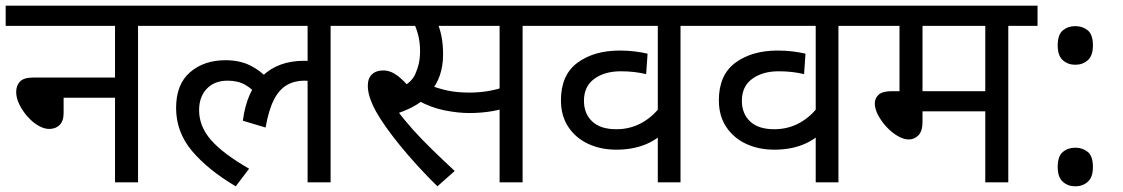

<svg xmlns="http://www.w3.org/2000/svg" viewBox="-20 -642 3953 676"><path d="M0 -622H569V-551H466V0H385V-298H204V-244Q204 -216 190 -202Q176 -188 153 -188Q135 -188 114.5 -200Q94 -212 76.5 -232Q59 -252 48 -274.5Q37 -297 37 -318Q37 -341 50.5 -355Q64 -369 98 -369H385V-551H0Z M555 -551V-622H1247V-551H1144V0H1063V-379L1107 -347Q1091 -354 1077 -356Q1063 -358 1051 -358Q1017 -358 990 -342.5Q963 -327 944.5 -291Q926 -255 915 -193L835 -217Q849 -322 904.5 -375Q960 -428 1051 -428Q1071 -428 1088 -425Q1105 -422 1117 -418L1120 -396L1063 -415V-551ZM887 -304Q870 -328 844 -343Q818 -358 782 -358Q735 -358 708 -329.5Q681 -301 681 -254Q681 -197 723 -149Q765 -101 857 -48L810 14Q712 -44 656 -110.5Q600 -177 600 -262Q600 -345 649 -387.5Q698 -430 774 -430Q824 -430 861 -411.5Q898 -393 925 -363Z M1520 14Q1445 -60 1387.5 -131Q1330 -202 1303 -251Q1289 -277 1282 -299Q1275 -321 1275 -340Q1275 -366 1289.5 -380Q1304 -394 1329 -394Q1355 -394 1379.5 -375.5Q1404 -357 1428 -326L1381 -331Q1426 -345 1442.5 -382Q1459 -419 1459 -460Q1459 -495 1451.5 -522Q1444 -549 1435 -564L1476 -551H1233V-622H1650V-551H1484L1518 -566Q1529 -542 1534.5 -513.5Q1540 -485 1540 -450Q1540 -410 1528.5 -376.5Q1517 -343 1494 -317L1490 -310Q1472 -289 1446 -273Q1420 -257 1380 -243L1378 -254Q1403 -220 1434 -185.5Q1465 -151 1502 -115Q1539 -79 1581 -40ZM1633 -244Q1592 -244 1545 -253.5Q1498 -263 1454 -287L1481 -347Q1522 -330 1556.5 -323Q1591 -316 1632 -316Q1673 -316 1710.5 -323.5Q1748 -331 1786 -348V-272Q1751 -257 1712.5 -250.5Q1674 -244 1633 -244ZM1739 0V-551H1629V-622H1923V-551H1820V0Z M2479 -551H2376V0H2296V-198L2323 -182Q2293 -149 2249 -132Q2205 -115 2150 -115Q2095 -115 2051 -135.5Q2007 -156 1981 -195Q1955 -234 1955 -289Q1955 -378 2013 -421Q2071 -464 2162 -464Q2190 -464 2214.5 -461Q2239 -458 2260 -453L2255 -381Q2234 -386 2212.5 -388.5Q2191 -391 2165 -391Q2109 -391 2072.5 -364.5Q2036 -338 2036 -287Q2036 -242 2065 -214.5Q2094 -187 2150 -187Q2199 -187 2239.5 -209.5Q2280 -232 2306 -269L2296 -220V-551H1909V-622H2479Z M3035 -551H2932V0H2852V-198L2879 -182Q2849 -149 2805 -132Q2761 -115 2706 -115Q2651 -115 2607 -135.5Q2563 -156 2537 -195Q2511 -234 2511 -289Q2511 -378 2569 -421Q2627 -464 2718 -464Q2746 -464 2770.5 -461Q2795 -458 2816 -453L2811 -381Q2790 -386 2768.5 -388.5Q2747 -391 2721 -391Q2665 -391 2628.5 -364.5Q2592 -338 2592 -287Q2592 -242 2621 -214.5Q2650 -187 2706 -187Q2755 -187 2795.5 -209.5Q2836 -232 2862 -269L2852 -220V-551H2465V-622H3035Z M3530 -551V0H3449V-250H3228V-213Q3228 -180 3213.5 -165.5Q3199 -151 3180 -151Q3161 -151 3140 -163.5Q3119 -176 3101 -195.5Q3083 -215 3071.5 -237Q3060 -259 3060 -278Q3060 -296 3073.5 -308.5Q3087 -321 3121 -321H3147V-551H3021V-622H3633V-551ZM3449 -551H3228V-321H3449Z M3766 -414Q3740 -414 3722 -430Q3704 -446 3704 -482Q3704 -520 3722 -535Q3740 -550 3766 -550Q3792 -550 3810 -535Q3828 -520 3828 -482Q3828 -446 3810 -430Q3792 -414 3766 -414ZM3766 14Q3740 14 3722 -2Q3704 -18 3704 -54Q3704 -92 3722 -107Q3740 -122 3766 -122Q3792 -122 3810 -107Q3828 -92 3828 -54Q3828 -18 3810 -2Q3792 14 3766 14Z"/></svg>

Font: hexhindi15
Style: Regular
Weight: 400
Designer: Jelle Bosma - Monotype Design Team
Foundry: Monotype Imaging Inc.
Version: Version 2.006